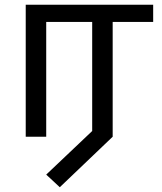

<svg xmlns="http://www.w3.org/2000/svg" viewBox="-20 -574 680 806"><path d="M231 212 174 159 367 -24V-482H174V0H88V-554H623V-482H453V0Z"/></svg>

Font: ltamil85
Style: Book
Weight: 400
Designer: Jelle Bosma - Monotype Design Team
Foundry: Monotype Imaging Inc.
Version: Version 2.003